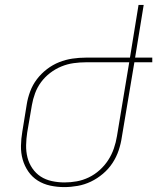

<svg xmlns="http://www.w3.org/2000/svg" viewBox="-20 -755 641 783"><path d="M242 8Q213 8 185 2Q157 -4 134 -18.5Q111 -33 95.5 -55.5Q80 -78 72.5 -104.5Q65 -131 65.5 -160Q66 -189 71 -218L89 -329Q93 -355 103 -382Q113 -409 130.5 -432Q148 -455 171.5 -473Q195 -491 221.5 -501.5Q248 -512 275.5 -516Q303 -520 330 -520H510L545 -735H566L531 -520H601V-501H528L477 -197Q473 -169 464 -142Q455 -115 439 -90.5Q423 -66 400 -46.5Q377 -27 351 -14.5Q325 -2 297 3Q269 8 242 8ZM243 -11Q268 -11 293 -15.5Q318 -20 342 -31.5Q366 -43 386.5 -61.5Q407 -80 421.5 -102.5Q436 -125 444.5 -150Q453 -175 457 -200L507 -501H330Q306 -501 280.5 -497.5Q255 -494 230.5 -484Q206 -474 184.5 -457.5Q163 -441 147.5 -420Q132 -399 123 -374.5Q114 -350 110 -326L91 -215Q87 -189 86.5 -163Q86 -137 92 -113Q98 -89 112 -68.5Q126 -48 146 -35Q166 -22 191.5 -16.5Q217 -11 243 -11Z"/></svg>

Font: Iosevka Thin Extended Oblique
Style: Regular
Weight: 100
Width: 7
Italic angle: -9°
Monospace: yes
Designer: Belleve Invis
Foundry: Belleve Invis
Version: Version 32.5.0; ttfautohint (v1.8.4)